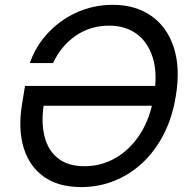

<svg xmlns="http://www.w3.org/2000/svg" viewBox="-20 -757 783 787"><path d="M313 9.8Q218.3 9.8 158.7 -33.4Q99.1 -76.7 76.4 -153.1Q53.7 -229.5 70.3 -329.6L82.5 -404.8H638.7L625 -323.7H131.3L160.2 -333Q147.9 -258.3 161.9 -200.2Q175.8 -142.1 216.8 -108.9Q257.8 -75.7 326.7 -75.7Q394 -75.7 453.1 -109.1Q512.2 -142.6 554 -207Q595.7 -271.5 610.8 -363.3Q626.5 -456.1 606.2 -520.5Q585.9 -585 539.6 -618.4Q493.2 -651.9 427.7 -651.9Q388.2 -651.9 353.5 -641.1Q318.8 -630.4 289.6 -610.1Q260.3 -589.8 237.1 -561.8Q213.9 -533.7 197.3 -498.5H102.1Q120.6 -551.8 154.3 -595.5Q188 -639.2 232.7 -670.9Q277.3 -702.6 330.6 -720Q383.8 -737.3 441.4 -737.3Q535.2 -737.3 600.1 -691.9Q665 -646.5 692.4 -562.5Q719.7 -478.5 700.7 -363.8Q687 -277.3 651.9 -208.3Q616.7 -139.2 565.2 -90.6Q513.7 -42 449.5 -16.1Q385.3 9.8 313 9.8Z"/></svg>

Font: Inter 16pt
Style: Italic
Weight: 400
Italic angle: -9.3988°
Version: Version 4.001;git-66647c0bb